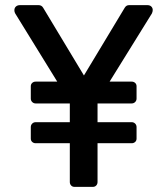

<svg xmlns="http://www.w3.org/2000/svg" viewBox="-20 -728 652 748"><path d="M270 0Q262 0 257 -5.5Q252 -11 252 -19V-170H119Q111 -170 105.5 -175Q100 -180 100 -188V-233Q100 -241 105.5 -246.5Q111 -252 119 -252H252V-325H119Q111 -325 105.5 -330.5Q100 -336 100 -344V-392Q100 -400 105.5 -405Q111 -410 119 -410H203L39 -676Q36 -681 36 -688Q36 -697 42 -702.5Q48 -708 58 -708H130Q142 -708 148 -698L307 -434L466 -698Q472 -708 483 -708H554Q564 -708 569.5 -702.5Q575 -697 575 -689Q575 -683 572 -676L407 -410H493Q501 -410 506.5 -405Q512 -400 512 -392V-344Q512 -336 506.5 -330.5Q501 -325 493 -325H360V-252H493Q501 -252 506.5 -246.5Q512 -241 512 -233V-188Q512 -180 506.5 -175Q501 -170 493 -170H360V-19Q360 -11 355 -5.5Q350 0 342 0Z"/></svg>

Font: Miriam Libre SemiBold
Style: Regular
Weight: 600
Version: Version 2.000